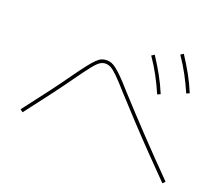

<svg xmlns="http://www.w3.org/2000/svg" viewBox="-118 -940 1236 1067"><g transform="rotate(20 500.0 -406.5)"><path d="M737 -502Q715 -553 690 -599.5Q665 -646 632 -694L649 -705Q681 -656 707 -609.5Q733 -563 755 -510ZM887 -562Q865 -613 840 -659.5Q815 -706 782 -754L799 -765Q831 -716 857 -669.5Q883 -623 905 -570ZM933 -48Q865 -117 802 -182Q739 -247 678 -312.5Q617 -378 554 -447Q510 -497 484 -522.5Q458 -548 442 -556.5Q426 -565 410 -565Q394 -565 378.5 -555.5Q363 -546 339.5 -516.5Q316 -487 273 -427Q235 -373 185.5 -307Q136 -241 68 -153L52 -165Q120 -253 169.5 -319Q219 -385 257 -439Q290 -485 312.5 -514Q335 -543 351 -558.5Q367 -574 380.5 -579.5Q394 -585 410 -585Q425 -585 438.5 -580Q452 -575 469 -561.5Q486 -548 510 -524Q534 -500 568 -461Q662 -358 753 -262Q844 -166 947 -62Z"/></g></svg>

Font: M PLUS 1 Thin Thin
Style: Regular
Weight: 250
Version: Version 1.001